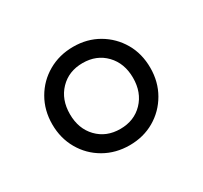

<svg xmlns="http://www.w3.org/2000/svg" viewBox="-75 -813 518 490"><g transform="rotate(-30 184.0 -568.0)"><path d="M184 -423Q143 -423 110 -442Q77 -461 58 -494Q39 -527 39 -568Q39 -609 58 -642Q77 -675 110 -694Q143 -713 184 -713Q225 -713 257.5 -694Q290 -675 309 -642.5Q328 -610 328 -568Q328 -527 309 -494Q290 -461 257.5 -442Q225 -423 184 -423ZM184 -471Q225 -471 251 -498Q277 -525 277 -568Q277 -611 251 -638Q225 -665 184 -665Q143 -665 117 -638Q91 -611 91 -568Q91 -525 117 -498Q143 -471 184 -471Z"/></g></svg>

Font: Chiron GoRound TC L
Style: Regular
Weight: 300
Designer: Ryoko NISHIZUKA 西塚涼子 (kana, bopomofo & ideographs); Paul D. Hunt (Latin, Greek & Cyrillic); Sandoll Communications 산돌커뮤니
Foundry: Adobe
Version: Version 1.000;hotconv 1.1.1;makeotfexe 2.6.0